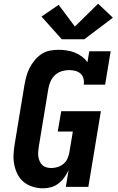

<svg xmlns="http://www.w3.org/2000/svg" viewBox="-20 -1013 640 1041"><path d="M214 8Q185 8 157.5 -0.5Q130 -9 109 -26Q88 -43 75.5 -67.5Q63 -92 57.5 -119.5Q52 -147 53.5 -176Q55 -205 60 -234L112 -549Q116 -572 122 -595.5Q128 -619 139 -641.5Q150 -664 166 -684Q182 -704 203 -718.5Q224 -733 248 -738Q272 -743 296 -743Q319 -743 342 -739.5Q365 -736 385.5 -728Q406 -720 424 -706.5Q442 -693 454 -675L464 -735H580L550 -554H434Q437 -571 432.5 -587.5Q428 -604 416 -614.5Q404 -625 387.5 -629Q371 -633 354 -633Q334 -633 313.5 -626.5Q293 -620 277.5 -605Q262 -590 253.5 -570.5Q245 -551 242 -531L190 -216Q188 -203 187 -189.5Q186 -176 188 -163Q190 -150 195.5 -138Q201 -126 210 -117.5Q219 -109 232 -105.5Q245 -102 258 -102Q276 -102 293 -107.5Q310 -113 324 -124.5Q338 -136 345.5 -152.5Q353 -169 356 -186L375 -300H293L312 -410H527L459 0H337L352 -91Q343 -71 329.5 -52Q316 -33 297.5 -18.5Q279 -4 257 2Q235 8 214 8ZM315 -800 205 -923 298 -987 386 -869 512 -993 592 -917 437 -800Z"/></svg>

Font: Iosevka Curly Slab XBdExObl
Style: Regular
Weight: 800
Width: 7
Italic angle: -9°
Monospace: yes
Designer: Belleve Invis
Foundry: Belleve Invis
Version: Version 11.1.0; ttfautohint (v1.8.3)